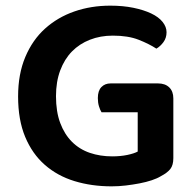

<svg xmlns="http://www.w3.org/2000/svg" viewBox="-20 -643 692 679"><path d="M593 -84Q593 -59 582.5 -45.5Q572 -32 549 -20Q536 -12 516.5 -5.5Q497 1 473.5 5.5Q450 10 425 13Q400 16 375 16Q304 16 243.5 -2.5Q183 -21 138.5 -60Q94 -99 69 -159Q44 -219 44 -302Q44 -381 69.5 -441.5Q95 -502 139.5 -542Q184 -582 243 -602.5Q302 -623 370 -623Q415 -623 451.5 -615.5Q488 -608 514.5 -595.5Q541 -583 555 -565.5Q569 -548 569 -529Q569 -509 558 -494Q547 -479 533 -471Q507 -488 470 -502.5Q433 -517 379 -517Q335 -517 298 -502.5Q261 -488 234.5 -461Q208 -434 193 -394Q178 -354 178 -303Q178 -248 193 -208Q208 -168 234.5 -141.5Q261 -115 297.5 -102.5Q334 -90 377 -90Q406 -90 430 -95Q454 -100 467 -107V-246H339Q334 -254 330 -267Q326 -280 326 -296Q326 -322 338.5 -335Q351 -348 371 -348H539Q564 -348 578.5 -334Q593 -320 593 -295Z"/></svg>

Font: Baloo Paaji 2 SemiBold
Style: Regular
Weight: 600
Designer: Shuchita Grover, Noopur Datye and Ek Type
Foundry: Ek Type
Version: Version 1.640;hotconv 1.0.111;makeotfexe 2.5.65597; ttfautoh